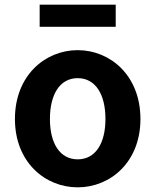

<svg xmlns="http://www.w3.org/2000/svg" viewBox="-20 -789 666 823"><path d="M313 14C453 14 582 -94 582 -279C582 -465 453 -574 313 -574C173 -574 44 -465 44 -279C44 -94 173 14 313 14ZM313 -106C237 -106 194 -174 194 -279C194 -385 237 -454 313 -454C389 -454 432 -385 432 -279C432 -174 389 -106 313 -106ZM150 -674H476V-769H150Z"/></svg>

Font: Kinto Sans
Style: Bold
Weight: 700
Designer: Authors: Ryoko NISHIZUKA  (kana & ideographs); Paul D. Hunt (Latin, Greek & Cyrillic); Wenlong ZHANG  (bopomofo); Sandol
Foundry: Adobe Systems Incorporated, ookami Inc.
Version: Version 0.001